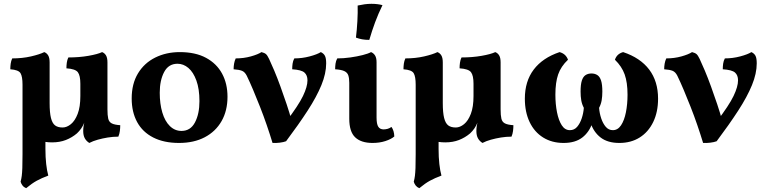

<svg xmlns="http://www.w3.org/2000/svg" viewBox="-20 -740 3998 1006"><path d="M218 -107V40Q218 84 222 119.5Q226 155 233 180Q198 193 172.5 207Q147 221 117 246Q105 241 98 232Q91 223 88 212Q92 197 94 181.5Q96 166 97 140Q98 114 98 68V-190ZM448 9Q433 0 424.5 -15Q416 -30 416 -54Q416 -66 418 -79.5Q420 -93 426 -113.5Q432 -134 441 -167H543Q543 -136 547 -118.5Q551 -101 565.5 -93.5Q580 -86 610 -84Q610 -69 608 -53.5Q606 -38 600 -24Q572 -24 544.5 -19.5Q517 -15 492 -8Q467 -1 448 9ZM401 -301Q401 -344 388 -361.5Q375 -379 328 -382Q328 -397 330 -411.5Q332 -426 338 -439Q395 -439 443.5 -447.5Q492 -456 515 -467Q528 -462 535.5 -449.5Q543 -437 543 -413V-134L422 -98Q409 -65 383 -41Q357 -19 325 -6.5Q293 6 253 6Q178 6 138 -34Q98 -74 98 -178V-296Q98 -339 87.5 -356.5Q77 -374 34 -377Q34 -392 36 -406.5Q38 -421 44 -434Q97 -434 142.5 -444.5Q188 -455 212 -467Q225 -462 232.5 -449.5Q240 -437 240 -413V-200Q240 -150 247 -122Q254 -94 268.5 -83Q283 -72 308 -72Q330 -72 351.5 -89.5Q373 -107 387 -143.5Q401 -180 401 -237Z M918 9Q839 9 783 -19.5Q727 -48 698.5 -100.5Q670 -153 670 -224Q670 -301 703 -355.5Q736 -410 793.5 -438.5Q851 -467 922 -467Q1004 -467 1059.5 -437Q1115 -407 1143.5 -354.5Q1172 -302 1172 -233Q1172 -160 1141 -105.5Q1110 -51 1053 -21Q996 9 918 9ZM931 -54Q978 -54 1001.5 -98.5Q1025 -143 1025 -210Q1025 -274 1009 -318Q993 -362 967 -384Q941 -406 910 -406Q863 -406 840 -362.5Q817 -319 817 -254Q817 -196 830.5 -150.5Q844 -105 870 -79.5Q896 -54 931 -54Z M1408 9Q1394 -37 1377.5 -85Q1361 -133 1342.5 -180Q1324 -227 1306.5 -268.5Q1289 -310 1273 -343Q1263 -363 1248 -369Q1233 -375 1204 -377Q1204 -392 1206.5 -406.5Q1209 -421 1215 -434Q1257 -434 1294.5 -444.5Q1332 -455 1350 -467Q1366 -463 1373.5 -456.5Q1381 -450 1390 -431Q1401 -408 1417 -370Q1433 -332 1449.5 -286.5Q1466 -241 1482 -193.5Q1498 -146 1509 -104H1480Q1544 -188 1567.5 -237Q1591 -286 1591 -319Q1591 -346 1575 -360Q1559 -374 1511 -377Q1511 -392 1513 -406.5Q1515 -421 1522 -434Q1563 -434 1602.5 -444.5Q1642 -455 1661 -467Q1676 -460 1682.5 -447.5Q1689 -435 1689 -408Q1689 -355 1664 -294Q1639 -233 1592 -160.5Q1545 -88 1479 0Q1466 5 1446 7.5Q1426 10 1408 9Z M1932 9Q1872 9 1841 -20.5Q1810 -50 1810 -118V-306Q1810 -330 1805 -345Q1800 -360 1784 -367.5Q1768 -375 1736 -377Q1736 -392 1738 -406.5Q1740 -421 1747 -434Q1780 -434 1815.5 -439Q1851 -444 1880.5 -451.5Q1910 -459 1924 -467Q1937 -462 1945 -449.5Q1953 -437 1953 -414V-124Q1953 -90 1962 -76Q1971 -62 1990 -62Q2000 -62 2011 -65Q2022 -68 2031 -75Q2045 -56 2046 -25Q2030 -11 1999.5 -1Q1969 9 1932 9ZM1915 -531Q1894 -531 1877.5 -534Q1861 -537 1845 -543Q1850 -584 1852.5 -629Q1855 -674 1854 -711Q1872 -715 1890 -717.5Q1908 -720 1926 -720Q1959 -720 1984 -713Q1962 -668 1945.5 -623.5Q1929 -579 1915 -531Z M2278 -107V40Q2278 84 2282 119.5Q2286 155 2293 180Q2258 193 2232.5 207Q2207 221 2177 246Q2165 241 2158 232Q2151 223 2148 212Q2152 197 2154 181.5Q2156 166 2157 140Q2158 114 2158 68V-190ZM2508 9Q2493 0 2484.5 -15Q2476 -30 2476 -54Q2476 -66 2478 -79.5Q2480 -93 2486 -113.5Q2492 -134 2501 -167H2603Q2603 -136 2607 -118.5Q2611 -101 2625.5 -93.5Q2640 -86 2670 -84Q2670 -69 2668 -53.5Q2666 -38 2660 -24Q2632 -24 2604.5 -19.5Q2577 -15 2552 -8Q2527 -1 2508 9ZM2461 -301Q2461 -344 2448 -361.5Q2435 -379 2388 -382Q2388 -397 2390 -411.5Q2392 -426 2398 -439Q2455 -439 2503.5 -447.5Q2552 -456 2575 -467Q2588 -462 2595.5 -449.5Q2603 -437 2603 -413V-134L2482 -98Q2469 -65 2443 -41Q2417 -19 2385 -6.5Q2353 6 2313 6Q2238 6 2198 -34Q2158 -74 2158 -178V-296Q2158 -339 2147.5 -356.5Q2137 -374 2094 -377Q2094 -392 2096 -406.5Q2098 -421 2104 -434Q2157 -434 2202.5 -444.5Q2248 -455 2272 -467Q2285 -462 2292.5 -449.5Q2300 -437 2300 -413V-200Q2300 -150 2307 -122Q2314 -94 2328.5 -83Q2343 -72 2368 -72Q2390 -72 2411.5 -89.5Q2433 -107 2447 -143.5Q2461 -180 2461 -237Z M2933 9Q2872 9 2826 -19.5Q2780 -48 2755 -100.5Q2730 -153 2730 -223Q2730 -314 2776.5 -375.5Q2823 -437 2912 -467Q2945 -458 2956 -427Q2919 -392 2904.5 -350Q2890 -308 2890 -244Q2890 -194 2898.5 -151.5Q2907 -109 2923.5 -83.5Q2940 -58 2966 -58Q2989 -58 3004 -75.5Q3019 -93 3028 -120Q3037 -147 3039 -175Q3029 -194 3025.5 -214.5Q3022 -235 3022 -260Q3022 -297 3028.5 -317.5Q3035 -338 3048 -346.5Q3061 -355 3079 -355Q3097 -355 3110 -346.5Q3123 -338 3129.5 -317.5Q3136 -297 3136 -260Q3136 -235 3132.5 -214.5Q3129 -194 3119 -175Q3121 -147 3130 -120Q3139 -93 3154 -75.5Q3169 -58 3191 -58Q3217 -58 3234 -83.5Q3251 -109 3259.5 -151.5Q3268 -194 3268 -244Q3268 -308 3253 -350Q3238 -392 3202 -427Q3212 -458 3245 -467Q3335 -437 3381.5 -375.5Q3428 -314 3428 -223Q3428 -153 3402.5 -100.5Q3377 -48 3331.5 -19.5Q3286 9 3225 9Q3164 9 3127 -19.5Q3090 -48 3073.5 -98.5Q3057 -149 3057 -213H3101Q3101 -149 3084.5 -98.5Q3068 -48 3031 -19.5Q2994 9 2933 9Z M3664 9Q3650 -37 3633.5 -85Q3617 -133 3598.5 -180Q3580 -227 3562.5 -268.5Q3545 -310 3529 -343Q3519 -363 3504 -369Q3489 -375 3460 -377Q3460 -392 3462.5 -406.5Q3465 -421 3471 -434Q3513 -434 3550.5 -444.5Q3588 -455 3606 -467Q3622 -463 3629.5 -456.5Q3637 -450 3646 -431Q3657 -408 3673 -370Q3689 -332 3705.5 -286.5Q3722 -241 3738 -193.5Q3754 -146 3765 -104H3736Q3800 -188 3823.5 -237Q3847 -286 3847 -319Q3847 -346 3831 -360Q3815 -374 3767 -377Q3767 -392 3769 -406.5Q3771 -421 3778 -434Q3819 -434 3858.5 -444.5Q3898 -455 3917 -467Q3932 -460 3938.5 -447.5Q3945 -435 3945 -408Q3945 -355 3920 -294Q3895 -233 3848 -160.5Q3801 -88 3735 0Q3722 5 3702 7.5Q3682 10 3664 9Z"/></svg>

Font: Vollkorn
Style: Bold
Weight: 700
Designer: Friedrich Althausen
Foundry: Friedrich Althausen
Version: Version 5.000